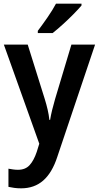

<svg xmlns="http://www.w3.org/2000/svg" viewBox="-20 -786 539 1046"><path d="M1 -543H131L224 -246Q233 -217 239.5 -189Q246 -161 249 -133H253Q257 -158 264 -186.5Q271 -215 280 -246L369 -543H498L292 69Q264 155 215.5 197.5Q167 240 95 240Q74 240 57 237.5Q40 235 26 232V133Q37 135 50.5 137Q64 139 78 139Q118 139 141 114Q164 89 180 42L194 -3ZM424 -756Q408 -737 380.5 -709Q353 -681 322 -653Q291 -625 267 -606H186V-618Q211 -651 239 -691.5Q267 -732 285 -766H424Z"/></svg>

Font: Noto Sans Arabic UI SmCn SmBd
Style: Regular
Weight: 600
Width: 4
Designer: Monotype Design Team, Nadine Chahine and Nizar Qandah
Foundry: Monotype Imaging Inc.
Version: Version 2.010; ttfautohint (v1.8.4.7-5d5b)